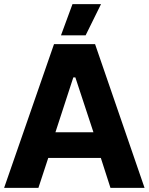

<svg xmlns="http://www.w3.org/2000/svg" viewBox="-25 -915 724 935"><path d="M467 -895H328L272 -743H392ZM-5 0H162L210 -146H466L513 0H679L438 -700H238ZM245 -271 332 -538H342L430 -271Z"/></svg>

Font: Fixel Display Bold
Style: Bold
Weight: 700
Designer: AlfaBravo + MacPaw
Foundry: Kyrylo Tkachov, Marchela Mozhyna, Serhii Makarenko, Maria Weinstein, Zakhar Kryvoshyya
Version: Version 1.211